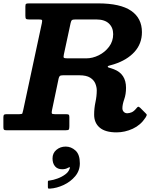

<svg xmlns="http://www.w3.org/2000/svg" viewBox="-55 -770 920 1135"><path d="M255.5 166.5Q255.5 135 278.5 115.8Q301.5 96.5 333.5 96.5Q365.5 96.5 391.2 119.8Q417 143 417 195.5Q417 239 389.5 271.8Q362 304.5 321.2 323.5Q280.5 342.5 240.5 345Q233 345.5 230.5 344.2Q228 343 228 335V305.5Q228 299 230.8 298.2Q233.5 297.5 239 297Q260 294.5 285.2 285.2Q310.5 276 330.5 261.2Q350.5 246.5 356.5 227.5Q361 219.5 357 219Q353 218.5 347 222Q332.5 230.5 312.5 230.5Q285 230.5 270.2 213Q255.5 195.5 255.5 166.5ZM805 -74.5Q776.5 -30.5 729.8 -9Q683 12.5 634 12.5Q567.5 12.5 534.5 -15.5Q501.5 -43.5 501.5 -92Q501.5 -129.5 509.2 -165.8Q517 -202 517 -235.5Q517 -255.5 508.5 -276.2Q500 -297 477.8 -311Q455.5 -325 414 -325H318Q304 -325 299 -321Q294 -317 291.5 -305.5L252 -117Q249.5 -104 251.5 -99.5Q253.5 -95 270 -95H334.5Q346 -95 350.5 -92.5Q355 -90 355 -78.5V-24Q355 -8.5 351.8 -4.2Q348.5 0 333.5 0H-17Q-28.5 0 -31.8 -3.5Q-35 -7 -35 -18.5V-75.5Q-35 -88 -31.5 -91.5Q-28 -95 -15.5 -95H58.5Q75.5 -95 77.2 -99.8Q79 -104.5 82 -118L192.5 -633.5Q195.5 -648 193 -651.5Q190.5 -655 173.5 -655H117Q102.5 -655 98.8 -658.8Q95 -662.5 95 -677.5V-731.5Q95 -745 99.5 -747.5Q104 -750 118 -750H524.5Q656.5 -750 720.2 -706.2Q784 -662.5 784 -580Q784 -511.5 739.8 -463Q695.5 -414.5 618.5 -390Q600.5 -384 591.2 -382.2Q582 -380.5 582 -376Q582 -371.5 591 -369.5Q600 -367.5 618.5 -360.5Q690 -333 690 -251Q690 -213 679.2 -182.5Q668.5 -152 668.5 -130Q668.5 -117.5 676.5 -109Q684.5 -100.5 697 -100.5Q709 -100.5 722.8 -106Q736.5 -111.5 751.5 -130Q758.5 -138.5 761.8 -139.2Q765 -140 774 -132.5L803.5 -103Q813 -94.5 812.5 -90.2Q812 -86 805 -74.5ZM345.5 -425H454Q492 -425 528.8 -443.2Q565.5 -461.5 589.8 -493.8Q614 -526 614 -568Q614 -607 588.8 -631Q563.5 -655 514 -655H391.5Q375.5 -655 370.5 -651.2Q365.5 -647.5 362.5 -634L322.5 -448Q319 -432.5 322.5 -428.8Q326 -425 345.5 -425Z"/></svg>

Font: Besley*
Style: Bold Italic
Weight: 700
Italic angle: -13°
Designer: Owen Earl
Foundry: indestructible type*
Version: Version 2.000; ttfautohint (v1.8.3)